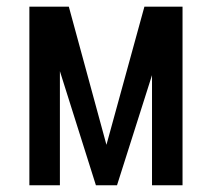

<svg xmlns="http://www.w3.org/2000/svg" viewBox="-20 -548 640 568"><path d="M294.9 -119.6 407.2 -528.3H520V0H429.7V-325.7L326.2 0H263.7L157.2 -337.4V0H66.9V-528.3H183.6Z"/></svg>

Font: Roboto Mono
Style: Regular
Weight: 400
Designer: Google
Version: Version 2.000985; 2015; ttfautohint (v1.3)